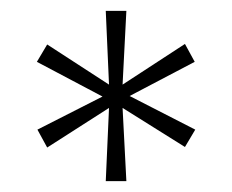

<svg xmlns="http://www.w3.org/2000/svg" viewBox="-20 -708 428 354"><path d="M175 -374 181 -509 67 -436 49 -469 169 -530 48 -594 67 -626 181 -552 175 -688H213L206 -552L321 -627L339 -594L219 -531L340 -469L321 -437L206 -509L213 -374Z"/></svg>

Font: Saira ExtraCondensed Thin
Style: Regular
Weight: 250
Width: 2
Designer: Hector Gatti with collaboration of the Omnibus-Type team
Foundry: Omnibus-Type
Version: Version 1.101